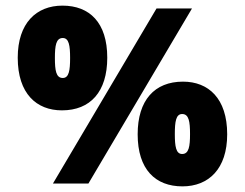

<svg xmlns="http://www.w3.org/2000/svg" viewBox="-20 -652 870 682"><path d="M200 -260C301 -260 361 -326 361 -447C361 -572 298 -632 202 -632C109 -632 43 -570 43 -447C43 -319 110 -260 200 -260ZM536 -622 168 0H294L662 -622ZM203 -375C179 -375 175 -402 175 -446C175 -490 179 -517 203 -517C225 -517 229 -490 229 -446C229 -402 225 -375 203 -375ZM628 10C721 10 787 -52 787 -175C787 -303 720 -362 630 -362C529 -362 469 -296 469 -175C469 -50 532 10 628 10ZM627 -105C605 -105 601 -132 601 -176C601 -220 605 -247 627 -247C651 -247 655 -220 655 -176C655 -132 651 -105 627 -105Z"/></svg>

Font: Noto Sans Devanagari ExtraCondensed Black
Style: Regular
Weight: 900
Width: 2
Designer: Jelle Bosma - Monotype Design Team
Foundry: Monotype Imaging Inc.
Version: Version 2.004